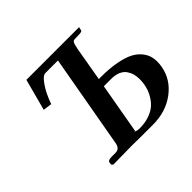

<svg xmlns="http://www.w3.org/2000/svg" viewBox="-152 -834 1023 1023"><g transform="rotate(-45 360.0 -322.5)"><path d="M425.8 -330.1 375 -42 363.8 -45.9Q382.3 -36.1 401.9 -36.1Q439.9 -36.1 470.7 -46.1Q501.5 -56.2 520.5 -71Q539.6 -85.9 553.7 -106.9Q567.9 -127.9 574.7 -146.5Q581.5 -165 585 -185.1Q587.9 -201.2 587.9 -222.2Q587.9 -243.2 583 -260.7Q578.1 -278.3 566.9 -294.7Q555.7 -311 533.7 -320.6Q511.7 -330.1 481 -330.1ZM254.9 -600.1Q238.8 -600.1 218.3 -573.2Q197.8 -546.4 183.3 -516.4Q168.9 -486.3 160.2 -460.9L110.8 -467.8L158.2 -646H555.2L550.8 -626Q549.3 -618.2 522.9 -618.2L494.1 -617.2Q483.9 -617.2 478.8 -608.6Q473.6 -600.1 467.8 -570.8L434.1 -376H452.1Q516.6 -376 565.4 -366.5Q614.3 -356.9 643.1 -342.3Q671.9 -327.6 689.7 -306.4Q707.5 -285.2 713.9 -264.9Q720.2 -244.6 720.2 -221.2Q720.2 -200.2 716.8 -185.1Q702.6 -104 633.1 -52Q563.5 0 465.8 0H383.8L308.1 -1L166 1L158.2 -7.8L160.2 -22.9Q163.1 -35.2 191.9 -35.2H217.8Q235.8 -35.2 244.9 -45.2Q253.9 -55.2 256.8 -75.2L350.1 -600.1Z"/></g></svg>

Font: Linux Libertine
Style: Bold Italic
Weight: 700
Italic angle: -11.5°
Designer: Philipp H. Poll
Foundry: Philipp H. Poll
Version: Version 4.0.5